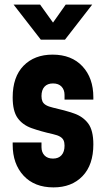

<svg xmlns="http://www.w3.org/2000/svg" viewBox="-20 -800 459 833"><path d="M212 13Q129.5 13 82.2 -38Q35 -89 35 -172V-182H160V-162Q160 -139.5 173 -125.8Q186 -112 210 -112Q234 -112 247 -126.8Q260 -141.5 260 -168Q260 -182 255.8 -191.2Q251.5 -200.5 240.8 -207Q230 -213.5 210 -218Q156.5 -230 117.2 -244Q78 -258 56.5 -288Q35 -318 35 -377.5Q35 -466.5 82.2 -514.8Q129.5 -563 208 -563Q290.5 -563 337.8 -512.2Q385 -461.5 385 -378V-368H260V-388Q260 -410.5 247 -424.2Q234 -438 210 -438Q186 -438 173 -423.8Q160 -409.5 160 -383Q160 -369.5 164.2 -360Q168.5 -350.5 179.5 -344Q190.5 -337.5 210 -333Q261.5 -321.5 300.8 -308Q340 -294.5 362.5 -264.5Q385 -234.5 385 -173.5Q385 -84.5 338 -35.8Q291 13 212 13ZM157 -628 39 -780H154L210 -702L265 -780H380L262 -628Z"/></svg>

Font: Mohave Light
Style: Bold
Weight: 700
Version: Version 2.003